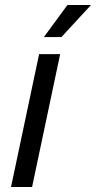

<svg xmlns="http://www.w3.org/2000/svg" viewBox="-20 -746 383 766"><path d="M24 0 136 -530H220L108 0ZM155 -598 249 -726H343L225 -598Z"/></svg>

Font: Geist Regular
Style: Italic
Weight: 400
Italic angle: -12°
Designer: Basement.studio, Andrés Briganti, Mateo Zaragoza
Foundry: Basement.studio, Vercel, Andrés Briganti, Guido Ferreyra, Mateo Zaragoza
Version: Version 1.500; ttfautohint (v1.8.4.7-5d5b)